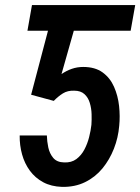

<svg xmlns="http://www.w3.org/2000/svg" viewBox="-20 -731 557 762"><path d="M237.8 -710.9 219.7 -608.9H88.9L106.9 -710.9ZM193.4 -330.6 103.5 -355 197.3 -710.9H516.6L498.5 -608.9H272.9L224.1 -437Q243.2 -450.2 264.9 -457.8Q286.6 -465.3 310.1 -465.3Q357.4 -465.3 387.2 -443.6Q417 -421.9 432.6 -386.5Q448.2 -351.1 452.6 -310.3Q457 -269.5 453.1 -231.4Q449.2 -184.6 432.1 -140.9Q415 -97.2 386.5 -62.5Q357.9 -27.8 317.6 -8.1Q277.3 11.7 226.1 10.7Q183.1 9.3 151.4 -7.8Q119.6 -24.9 98.6 -53.5Q77.6 -82 67.6 -118.2Q57.6 -154.3 58.1 -193.4H166Q166.5 -170.4 171.6 -146Q176.8 -121.6 191.4 -104.2Q206.1 -86.9 234.4 -86.4Q263.2 -85 283 -99.6Q302.7 -114.3 314.9 -137.5Q327.1 -160.6 333.7 -186.8Q340.3 -212.9 342.8 -235.8Q344.2 -254.9 343.5 -278.1Q342.8 -301.3 336.4 -322.5Q330.1 -343.8 315.2 -357.4Q300.3 -371.1 274.4 -371.1Q248.5 -372.1 229.7 -360.4Q210.9 -348.6 193.4 -330.6Z"/></svg>

Font: Roboto Condensed Medium
Style: Italic
Weight: 500
Italic angle: -12°
Designer: Christian Robertson
Foundry: Google
Version: Version 3.0; 2020